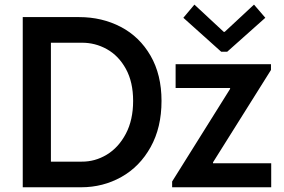

<svg xmlns="http://www.w3.org/2000/svg" viewBox="-20 -792 1201 812"><path d="M76.2 -719.7H314.5Q411.6 -719.7 491 -678.2Q570.3 -636.7 616.7 -556.4Q663.1 -476.1 663.1 -365.2Q663.1 -252.4 616.9 -169.7Q570.8 -86.9 493.2 -43.5Q415.5 0 323.2 0H76.2ZM543 -365.2Q543 -444.8 512.5 -500.5Q481.9 -556.2 432.1 -584Q382.3 -611.8 325.2 -611.3H195.3V-108.4H325.2Q381.8 -107.9 431.6 -137.9Q481.4 -168 512.2 -226.3Q543 -284.7 543 -365.2ZM708 -24.4 953.1 -416V-419.9H722.7V-520.5H1126V-496.1L880.9 -105.5V-101.6H1127V0H708ZM926.3 -657.2H930.2L1054.2 -772.5L1102.1 -716.8L940.9 -573.2H915.5L755.4 -716.8L802.2 -772.5Z"/></svg>

Font: Reddit Sans Fudge SemiBold
Style: Regular
Weight: 600
Designer: Stephen Hutchings
Foundry: Reddit
Version: Version 1.011